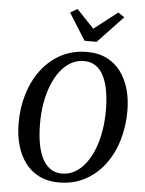

<svg xmlns="http://www.w3.org/2000/svg" viewBox="-64 -1046 836 1106"><g transform="rotate(5 354.0 -492.5)"><path d="M318.5 10Q252 10 203.2 -14.8Q154.5 -39.5 122.5 -82.8Q90.5 -126 74.5 -183.2Q58.5 -240.5 58 -306Q57 -396.5 81.2 -477.2Q105.5 -558 152.2 -620Q199 -682 265.5 -717.5Q332 -753 416 -753Q482.5 -753 531.5 -728Q580.5 -703 612.2 -659.5Q644 -616 659.8 -559.8Q675.5 -503.5 676 -440Q677 -349 653.2 -267.8Q629.5 -186.5 583 -124.2Q536.5 -62 469.8 -26Q403 10 318.5 10ZM330.5 -42.5Q371.5 -42.5 406.2 -62.2Q441 -82 468.2 -118Q495.5 -154 514.5 -202.5Q533.5 -251 543.2 -309Q553 -367 552.5 -431Q552 -493.5 542.8 -543Q533.5 -592.5 515.2 -627.5Q497 -662.5 469 -681Q441 -699.5 403 -699.5Q362.5 -699.5 327.5 -679.8Q292.5 -660 265.2 -624.5Q238 -589 219 -540.8Q200 -492.5 190.2 -435Q180.5 -377.5 181 -314.5Q181.5 -251 191 -200.5Q200.5 -150 219.2 -115Q238 -80 265.8 -61.2Q293.5 -42.5 330.5 -42.5ZM395 -816 298 -970.5 339 -995Q364 -968.5 389 -942.2Q414 -916 439 -889.5Q472.5 -916 506.5 -942.2Q540.5 -968.5 574.5 -995L611.5 -971L465 -816Z"/></g></svg>

Font: Merriweather 20pt Medium
Style: Italic
Weight: 500
Italic angle: -7.8°
Version: Version 2.101